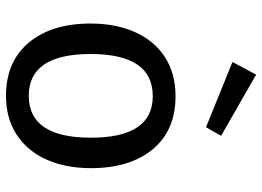

<svg xmlns="http://www.w3.org/2000/svg" viewBox="-134 -706 853 624"><g transform="rotate(90 292.0 -394.5)"><path d="M527 -264Q527 -182 499 -119.5Q471 -57 418 -22.5Q365 12 292 12Q181 12 119 -62Q57 -136 57 -263Q57 -345 85 -407.5Q113 -470 166 -504.5Q219 -539 293 -539Q404 -539 465.5 -465Q527 -391 527 -264ZM156 -263Q156 -62 292 -62Q428 -62 428 -264Q428 -465 293 -465Q156 -465 156 -263ZM422 -687 394 -638 182 -724 223 -801Z"/></g></svg>

Font: FiraGOUPP
Style: Medium
Weight: 400
Designer: bBox Type
Foundry: bBox Type GmbH
Version: Version 1.001